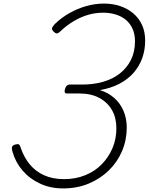

<svg xmlns="http://www.w3.org/2000/svg" viewBox="-20 -1035 832 1074"><path d="M332 19Q263 19 205 -7.5Q147 -34 107 -80Q67 -126 50 -186Q45 -203 47 -212Q49 -221 63 -226Q80 -231 86 -227Q92 -223 96 -208Q114 -155 146.5 -115.5Q179 -76 227 -54.5Q275 -33 339 -33Q403 -33 457 -55Q511 -77 549.5 -116.5Q588 -156 609.5 -207Q631 -258 631 -317Q631 -376 606.5 -419Q582 -462 536 -487Q490 -512 425 -512H353Q346 -512 343 -517.5Q340 -523 343 -536Q347 -550 354 -556Q361 -562 368 -562H440Q503 -562 557 -577.5Q611 -593 650.5 -624Q690 -655 712.5 -700Q735 -745 735 -804Q735 -844 721.5 -874Q708 -904 684 -924Q660 -944 627 -954Q594 -964 557 -964Q515 -964 474.5 -952.5Q434 -941 394.5 -918Q355 -895 319 -861Q305 -847 297 -848Q289 -849 280 -858Q269 -869 271 -877Q273 -885 286 -900Q323 -936 368 -961.5Q413 -987 462.5 -1001Q512 -1015 562 -1015Q609 -1015 650.5 -1001.5Q692 -988 724 -961.5Q756 -935 774 -896.5Q792 -858 792 -808Q792 -755 775.5 -709.5Q759 -664 727.5 -628Q696 -592 649 -567Q602 -542 539 -531Q585 -517 619 -487Q653 -457 671 -414.5Q689 -372 689 -322Q689 -252 663 -190.5Q637 -129 589 -82Q541 -35 476 -8Q411 19 332 19Z"/></svg>

Font: Playwrite US Trad ExtraLight
Style: Regular
Weight: 250
Designer: Veronika Burian, José Scaglione
Foundry: TypeTogether
Version: Version 1.003